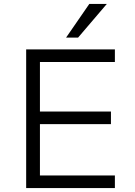

<svg xmlns="http://www.w3.org/2000/svg" viewBox="-20 -956 686 976"><path d="M113 0V-705H564V-641H183V-389H544V-325H183V-64H564V0ZM316 -765 434 -936H523L377 -765Z"/></svg>

Font: Nunito Sans 7pt Light
Style: Regular
Weight: 300
Designer: Vernon Adams
Foundry: Vernon Adams
Version: Version 3.101;gftools[0.9.27]